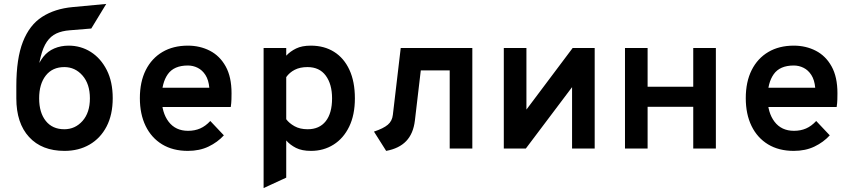

<svg xmlns="http://www.w3.org/2000/svg" viewBox="-20 -755 4352 976"><path d="M308 12Q192.5 12 127.8 -58.5Q63 -129 63 -255V-317Q63 -457.5 96.5 -542.8Q130 -628 194 -669.2Q258 -710.5 349 -719L520 -735L444 -610L334 -601Q295 -598 266.5 -584.8Q238 -571.5 218.5 -543.2Q199 -515 187 -467Q185 -458 183.2 -451Q181.5 -444 180 -435Q184 -442.5 189 -450.5Q194 -458.5 200 -466Q222.5 -494.5 256 -508.8Q289.5 -523 329 -523Q391 -523 441.8 -490.8Q492.5 -458.5 522.8 -398.8Q553 -339 553 -256Q553 -172 521.8 -112Q490.5 -52 435.2 -20Q380 12 308 12ZM307 -98Q362 -98 399.5 -140.2Q437 -182.5 437 -255Q437 -328 399.5 -371Q362 -414 307 -414Q246.5 -414 212.8 -371Q179 -328 179 -255Q179 -182.5 212.8 -140.2Q246.5 -98 307 -98Z M935 12Q859 12 804.2 -21.2Q749.5 -54.5 720.2 -114.8Q691 -175 691 -256Q691 -339 721 -398.8Q751 -458.5 805.8 -490.8Q860.5 -523 935 -523Q996.5 -523 1047 -497Q1097.5 -471 1127.2 -417.5Q1157 -364 1157 -281Q1157 -267.5 1156.5 -249Q1156 -230.5 1153 -211H779V-309H1044Q1040.5 -348.5 1024.5 -373.5Q1008.5 -398.5 985 -410.2Q961.5 -422 935 -422Q864.5 -422 833.2 -378Q802 -334 802 -258Q802 -182.5 837.2 -136.2Q872.5 -90 936 -90Q970 -90 997.5 -102Q1025 -114 1049 -140L1118 -67Q1086 -32 1040.2 -10Q994.5 12 935 12Z M1320 201V-511H1435V-472Q1455.5 -494 1485.2 -508.5Q1515 -523 1560 -523Q1628 -523 1678.2 -491.5Q1728.5 -460 1756.2 -400Q1784 -340 1784 -255Q1784 -171 1755 -111.2Q1726 -51.5 1675.5 -19.8Q1625 12 1561 12Q1514.5 12 1484.5 -3.2Q1454.5 -18.5 1435 -41V148ZM1544 -98Q1603.5 -98 1635.8 -138.8Q1668 -179.5 1668 -255Q1668 -327 1636 -370.5Q1604 -414 1543 -414Q1505 -414 1478.2 -400.2Q1451.5 -386.5 1435 -363V-149Q1449.5 -129 1477 -113.5Q1504.5 -98 1544 -98Z M1943 12 1881 -86Q1929 -102 1951.2 -120.8Q1973.5 -139.5 1977 -171L2017 -511H2381V0H2266V-397H2119L2089 -142Q2081 -75.5 2044.8 -37.8Q2008.5 0 1943 12Z M2541 0V-511H2656V-198L2891 -511H3003V0H2888V-312L2653 0Z M3157 0V-511H3272V-314H3504V-511H3619V0H3504V-212H3272V0Z M4015 12Q3939 12 3884.2 -21.2Q3829.5 -54.5 3800.2 -114.8Q3771 -175 3771 -256Q3771 -339 3801 -398.8Q3831 -458.5 3885.8 -490.8Q3940.5 -523 4015 -523Q4076.5 -523 4127 -497Q4177.5 -471 4207.2 -417.5Q4237 -364 4237 -281Q4237 -267.5 4236.5 -249Q4236 -230.5 4233 -211H3859V-309H4124Q4120.5 -348.5 4104.5 -373.5Q4088.5 -398.5 4065 -410.2Q4041.5 -422 4015 -422Q3944.5 -422 3913.2 -378Q3882 -334 3882 -258Q3882 -182.5 3917.2 -136.2Q3952.5 -90 4016 -90Q4050 -90 4077.5 -102Q4105 -114 4129 -140L4198 -67Q4166 -32 4120.2 -10Q4074.5 12 4015 12Z"/></svg>

Font: Overpass Mono Light
Style: Regular
Weight: 300
Monospace: yes
Designer: Delve Withrington, Dave Bailey
Foundry: Delve Fonts LLC
Version: Version 4.000